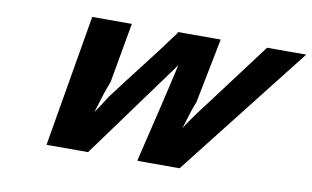

<svg xmlns="http://www.w3.org/2000/svg" viewBox="-62 -665 1272 783"><g transform="rotate(10 574.0 -273.0)"><path d="M546 0H720L1148 -546H986L800 -298C784 -277 733 -212 703 -163C715 -200 726 -243 741 -278L794 -546H618L615 -540C542 -439 464 -343 385 -237C368 -209 351 -185 338 -165C354 -218 368 -264 382 -298L426 -546H262L169 0H341L642 -413C612 -279 579 -143 546 -6Z"/></g></svg>

Font: Passageway
Style: BdSuIt
Weight: 700
Foundry: Ascender Corporation
Version: Version 1.11